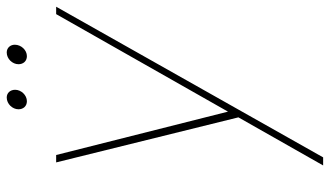

<svg xmlns="http://www.w3.org/2000/svg" viewBox="-225 -502 981 571"><g transform="rotate(-90 265.5 -216.5)"><path d="M202 2 59 254H83L531 -540H509L219 -29L90 -540H68ZM250 -627C268 -627 284 -644 284 -662C284 -676 275 -687 261 -687C242 -687 226 -670 226 -652C226 -638 235 -627 250 -627ZM384 -627C402 -627 418 -644 418 -663C418 -676 409 -687 395 -687C376 -687 360 -670 360 -652C360 -638 369 -627 384 -627Z"/></g></svg>

Font: Poppins Devanagari Thin
Style: Italic
Weight: 100
Italic angle: -10°
Designer: Ninad Kale (Devanagari), Jonny Pinhorn (Latin)
Foundry: Indian Type Foundry
Version: 4.005